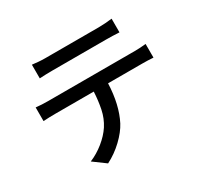

<svg xmlns="http://www.w3.org/2000/svg" viewBox="-162 -975 1324 1254"><g transform="rotate(-30 500.0 -348.5)"><path d="M209 -752Q231.4 -749 256.8 -747.1Q282.2 -745.1 306.2 -745.1Q324.2 -745.1 365.2 -745.1Q406.2 -745.1 458 -745.1Q509.8 -745.1 561.3 -745.1Q612.8 -745.1 653.1 -745.1Q693.4 -745.1 710 -745.1Q733.4 -745.1 759.8 -747.1Q786.1 -749 810.1 -752V-648.9Q786.1 -650.4 759.8 -651.1Q733.4 -651.9 710 -651.9Q693.4 -651.9 653.1 -651.9Q612.8 -651.9 561.5 -651.9Q510.3 -651.9 458.5 -651.9Q406.7 -651.9 366 -651.9Q325.2 -651.9 307.1 -651.9Q282.2 -651.9 256.1 -651.1Q230 -650.4 209 -648.9ZM90.8 -498Q111.8 -495.6 135.3 -494.4Q158.7 -493.2 182.1 -493.2Q194.8 -493.2 233.4 -493.2Q272 -493.2 327.4 -493.2Q382.8 -493.2 446.5 -493.2Q510.3 -493.2 573.7 -493.2Q637.2 -493.2 692.4 -493.2Q747.6 -493.2 785.9 -493.2Q824.2 -493.2 835.9 -493.2Q851.6 -493.2 876.5 -494.4Q901.4 -495.6 919.9 -498V-395Q902.8 -396.5 879.2 -397.2Q855.5 -397.9 835.9 -397.9H579.1Q572.8 -238.8 517.1 -130.9Q490.2 -80.1 436.8 -29.1Q383.3 22 317.9 55.2L226.1 -12.2Q281.7 -35.2 331.3 -75.2Q380.9 -115.2 411.1 -161.1Q443.4 -211.4 455.6 -271Q467.8 -330.6 471.2 -397.9H182.1Q159.7 -397.9 135.5 -397.2Q111.3 -396.5 90.8 -395Z"/></g></svg>

Font: Source Han Sans CN Medium
Style: Regular
Weight: 500
Designer: Ryoko NISHIZUKA  (kana, bopomofo & ideographs); Paul D. Hunt (Latin, Greek & Cyrillic); Sandoll Communications , Soo-you
Foundry: Adobe
Version: Version 2.004;hotconv 1.0.118;makeotfexe 2.5.65603